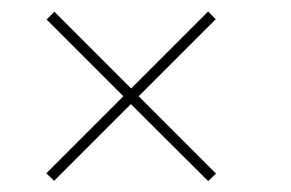

<svg xmlns="http://www.w3.org/2000/svg" viewBox="-20 -558 522 344"><path d="M63 -247.5 77 -234 214.5 -371.5 353 -233.5 367 -247 228.5 -385.5 366.5 -523.5 353 -537.5 215 -399.5 77.5 -537 63.5 -523 201 -385.5Z"/></svg>

Font: Bodoni* 11pt
Style: Bold
Weight: 700
Version: Version 2.3